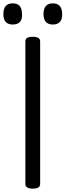

<svg xmlns="http://www.w3.org/2000/svg" viewBox="-26 -1109 390 1143"><path d="M169 14Q147 14 136 7Q125 0 125 -14V-863Q125 -877 136 -883.5Q147 -890 169 -890Q191 -890 202 -883.5Q213 -877 213 -863V-14Q213 0 202 7Q191 14 169 14ZM50 -963Q22 -963 8 -978.5Q-6 -994 -6 -1025Q-6 -1057 8 -1073Q22 -1089 50 -1089Q78 -1089 91.5 -1073Q105 -1057 105 -1025Q107 -994 92.5 -978.5Q78 -963 50 -963ZM289 -963Q261 -963 247 -978.5Q233 -994 233 -1025Q233 -1057 247 -1073Q261 -1089 289 -1089Q316 -1089 330 -1073Q344 -1057 344 -1025Q345 -994 330.5 -978.5Q316 -963 289 -963Z"/></svg>

Font: Playwrite IT Moderna
Style: Regular
Weight: 400
Designer: Veronika Burian, José Scaglione
Foundry: TypeTogether
Version: Version 1.002